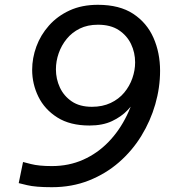

<svg xmlns="http://www.w3.org/2000/svg" viewBox="-20 -770 710 800"><path d="M388 -750Q478 -750 535 -712.5Q592 -675 619.5 -612.5Q647 -550 647 -475Q647 -405 627 -335.5Q607 -266 569 -204Q531 -142 476 -94Q421 -46 350.5 -18Q280 10 196 10Q128 10 93 1.5Q58 -7 58 -7L76 -95Q76 -95 109 -86.5Q142 -78 196 -78Q267 -78 326.5 -104.5Q386 -131 432 -178.5Q478 -226 509 -290Q540 -354 553 -428H579Q579 -428 573 -409.5Q567 -391 552 -364.5Q537 -338 511.5 -311Q486 -284 447 -265.5Q408 -247 353 -247Q272 -247 219 -280.5Q166 -314 140 -367Q114 -420 114 -479Q114 -528 131.5 -576Q149 -624 184 -663.5Q219 -703 270 -726.5Q321 -750 388 -750ZM388 -667Q345 -667 312.5 -651Q280 -635 258 -608Q236 -581 224.5 -548Q213 -515 213 -481Q213 -441 229.5 -405.5Q246 -370 279 -347.5Q312 -325 363 -325Q407 -325 441 -341Q475 -357 497.5 -384Q520 -411 531.5 -444Q543 -477 543 -510Q543 -551 526 -586.5Q509 -622 475 -644.5Q441 -667 388 -667Z"/></svg>

Font: Be Vietnam Pro Variable Thin
Style: Italic
Weight: 100
Italic angle: -12°
Designer: Lam Bao, Tony Le, Vietanh Nguyen
Foundry: Yellow Type Foundry
Version: Version 1.002